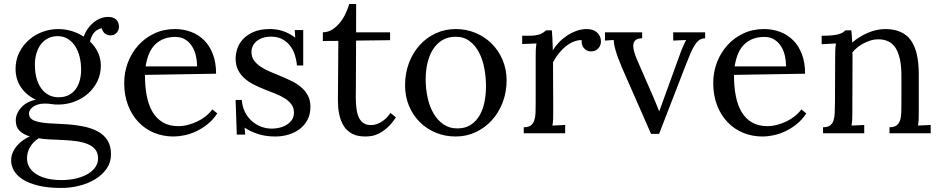

<svg xmlns="http://www.w3.org/2000/svg" viewBox="-20 -660 4660 951"><path d="M274.4 32.7Q246.6 31.7 220.7 30.3Q194.8 28.8 171.4 24.9Q143.6 43 128.7 68.8Q113.8 94.7 113.8 124Q113.8 148.9 125.7 168.7Q137.7 188.5 159.9 202.6Q182.1 216.8 213.6 224.4Q245.1 231.9 283.7 231.9Q326.7 231.9 360.6 223.1Q394.5 214.4 418 199.7Q441.4 185.1 453.6 165.8Q465.8 146.5 465.8 125Q465.8 97.2 451.4 79.8Q437 62.5 411.4 52.5Q385.7 42.5 350.8 38.3Q315.9 34.2 274.4 32.7ZM265.6 -481Q238.8 -481 217.8 -470.2Q196.8 -459.5 182.4 -440.4Q168 -421.4 160.4 -395.5Q152.8 -369.6 152.8 -339.8Q152.8 -303.7 160.6 -274.2Q168.5 -244.6 183.6 -223.1Q198.7 -201.7 220.7 -189.9Q242.7 -178.2 270.5 -178.2Q298.3 -178.2 319.1 -188.5Q339.8 -198.7 353.8 -217Q367.7 -235.4 374.8 -260.5Q381.8 -285.6 381.8 -314.9Q381.8 -347.7 374.5 -377.9Q367.2 -408.2 352.5 -430.9Q337.9 -453.6 316.2 -467.3Q294.4 -481 265.6 -481ZM484.4 -520Q471.7 -518.1 461.9 -512Q452.1 -505.9 444.8 -496.6Q437.5 -487.3 432.9 -476.3Q428.2 -465.3 425.8 -454.1Q450.7 -431.2 465.1 -400.4Q479.5 -369.6 479.5 -335Q479.5 -292.5 462.2 -257.1Q444.8 -221.7 415.5 -196Q386.2 -170.4 347.9 -156.2Q309.6 -142.1 267.6 -142.1Q249 -142.1 234.6 -144.5Q220.2 -147 200.7 -147Q182.1 -147 166.7 -142.1Q151.4 -137.2 140.9 -128.7Q130.4 -120.1 127 -112.1Q123.5 -104 123.5 -98.1Q123.5 -92.3 125.5 -85.9Q128.9 -74.2 141.4 -66.9Q153.8 -59.6 173.8 -55.4Q193.8 -51.3 221.4 -49.3Q249 -47.4 283.7 -45.9Q341.3 -43.5 387 -34.9Q432.6 -26.4 464.4 -9Q496.1 8.3 512.9 35.9Q529.8 63.5 529.8 104Q529.8 144.5 508.1 175.5Q486.3 206.5 451.4 227.8Q416.5 249 372.8 260Q329.1 271 284.7 271Q217.3 271 169.7 259.3Q122.1 247.6 92.3 228.3Q62.5 209 48.8 184.8Q35.2 160.6 35.2 135.7Q35.2 112.8 43.9 93.8Q52.7 74.7 66.2 59.6Q79.6 44.4 95.9 33.4Q112.3 22.5 127.4 15.6Q95.2 5.9 76.7 -12.5Q58.1 -30.8 58.1 -63Q58.1 -80.6 65.4 -97.4Q72.8 -114.3 85.9 -128.4Q99.1 -142.6 117.4 -152.3Q135.7 -162.1 157.7 -166Q134.8 -176.8 116.2 -192.1Q97.7 -207.5 84.5 -226.8Q71.3 -246.1 64.2 -269Q57.1 -292 57.1 -318.4Q57.1 -363.3 75.4 -399.9Q93.8 -436.5 123.3 -462.4Q152.8 -488.3 190.7 -502.2Q228.5 -516.1 267.6 -516.1Q301.3 -516.1 334 -506.6Q366.7 -497.1 394.5 -478.5Q401.9 -499.5 414.6 -517.6Q427.2 -535.6 443.1 -548.6Q459 -561.5 477.5 -568.8Q496.1 -576.2 516.1 -576.2Q541.5 -576.2 555.4 -563Q569.3 -549.8 569.3 -526.4Q569.3 -520.5 566.9 -513.2Q564.5 -505.9 559.3 -499.5Q554.2 -493.2 545.9 -488.8Q538.6 -484.9 528.3 -484.9H525.9Q508.8 -485.4 498 -495.4Q487.3 -505.4 484.4 -520Z M848.1 -477.1Q789.6 -477.1 751.5 -442.6Q713.4 -408.2 701.2 -331.1H956.1Q956.1 -357.4 950.2 -383.5Q944.3 -409.7 931.4 -430.4Q918.5 -451.2 897.9 -464.1Q877.4 -477.1 848.1 -477.1ZM1050.3 -294.9 698.2 -289.1V-283.2Q698.2 -229 707.3 -183.3Q716.3 -137.7 736.3 -104.5Q756.3 -71.3 787.8 -53.2Q819.3 -35.2 863.3 -35.2Q886.7 -35.2 911.1 -41.5Q935.5 -47.9 958.3 -58.8Q981 -69.8 1000 -85.2Q1019 -100.6 1031.7 -118.2L1056.2 -98.1Q1035.6 -66.9 1008.5 -45.2Q981.4 -23.4 952.4 -9.8Q923.3 3.9 894 10Q864.7 16.1 839.4 16.1Q787.6 16.1 742.9 -2.4Q698.2 -21 665.5 -55.7Q632.8 -90.3 614 -139.2Q595.2 -188 595.2 -249Q595.2 -301.8 613.3 -349.9Q631.3 -397.9 664.6 -435.1Q697.8 -472.2 744.1 -494.1Q790.5 -516.1 847.2 -516.1Q888.7 -516.1 925.5 -502.4Q962.4 -488.8 990.2 -461.4Q1018.1 -434.1 1034.2 -392.3Q1050.3 -350.6 1050.3 -294.9Z M1326.7 -22.9Q1345.7 -22.9 1365 -27.6Q1384.3 -32.2 1400.1 -42Q1416 -51.8 1426 -66.7Q1436 -81.5 1436 -102.1Q1436 -126 1423.6 -142.8Q1411.1 -159.7 1390.9 -172.6Q1370.6 -185.5 1344.5 -195.8Q1318.4 -206.1 1291.3 -216.8Q1264.2 -227.5 1238.3 -240.5Q1212.4 -253.4 1192.1 -271Q1171.9 -288.6 1159.4 -313Q1147 -337.4 1147 -371.1Q1147 -392.1 1154.8 -417.2Q1162.6 -442.4 1182.1 -464.4Q1201.7 -486.3 1234.6 -501.2Q1267.6 -516.1 1317.9 -516.1Q1331.5 -516.1 1346.9 -514.2Q1362.3 -512.2 1378.4 -507.1Q1394.5 -502 1410.6 -493.7Q1426.8 -485.4 1442.4 -473.1L1439.9 -511.2H1481.9V-335.9H1450.7Q1448.7 -361.8 1440.7 -387.2Q1432.6 -412.6 1417.2 -432.9Q1401.9 -453.1 1378.4 -465.8Q1355 -478.5 1322.8 -478.5Q1299.3 -478.5 1281.2 -472.4Q1263.2 -466.3 1250.7 -455.8Q1238.3 -445.3 1231.9 -431.6Q1225.6 -418 1225.6 -402.8Q1225.6 -378.4 1238 -360.8Q1250.5 -343.3 1271 -329.6Q1291.5 -315.9 1317.9 -304.9Q1344.2 -293.9 1371.6 -282.5Q1398.9 -271 1425.3 -258.1Q1451.7 -245.1 1472.2 -227.5Q1492.7 -210 1505.1 -186.5Q1517.6 -163.1 1517.6 -130.9Q1517.6 -93.3 1502.4 -65.4Q1487.3 -37.6 1462.6 -19.5Q1438 -1.5 1407 7.3Q1376 16.1 1344.2 16.1Q1293.5 16.1 1254.9 2.7Q1216.3 -10.7 1191.4 -27.8L1194.8 6.8H1152.8L1147 -165H1177.7Q1179.7 -133.8 1192.1 -107.7Q1204.6 -81.5 1224.9 -62.7Q1245.1 -43.9 1271.2 -33.4Q1297.4 -22.9 1326.7 -22.9Z M1579.1 -500Q1605.5 -500.5 1627 -514.4Q1648.4 -528.3 1664.8 -549.1Q1681.2 -569.8 1692.4 -594.2Q1703.6 -618.7 1710 -640.1H1744.1Q1744.1 -600.1 1743.9 -565.4Q1743.7 -530.8 1743.7 -500H1912.1V-460.9L1743.7 -459Q1743.2 -394 1743.2 -348.1Q1743.2 -302.2 1742.9 -271.5Q1742.7 -240.7 1742.7 -222.9Q1742.7 -205.1 1742.4 -195.8Q1742.2 -186.5 1742.2 -183.8Q1742.2 -181.2 1742.2 -180.7Q1742.2 -146.5 1745.8 -120.4Q1749.5 -94.2 1758.3 -76.4Q1767.1 -58.6 1781.5 -49.6Q1795.9 -40.5 1817.9 -40.5Q1843.8 -40.5 1869.1 -56.2Q1894.5 -71.8 1914.1 -100.6L1940.9 -78.6Q1918.9 -45.4 1897.2 -26.6Q1875.5 -7.8 1856 1.7Q1836.4 11.2 1819.6 13.7Q1802.7 16.1 1790 16.1Q1774.9 16.1 1759 13.7Q1743.2 11.2 1727.8 4.2Q1712.4 -2.9 1699 -15.9Q1685.5 -28.8 1675.3 -49.3Q1665 -69.8 1659.2 -99.1Q1653.8 -126 1653.8 -162.6V-168.5L1655.8 -457.5L1579.1 -457Z M2237.3 -478Q2197.8 -478 2169.7 -460.4Q2141.6 -442.9 2123.5 -413.6Q2105.5 -384.3 2096.9 -346.2Q2088.4 -308.1 2088.4 -267.1Q2088.4 -220.7 2097.9 -176.8Q2107.4 -132.8 2127 -98.9Q2146.5 -64.9 2176 -44.4Q2205.6 -23.9 2245.1 -23.9Q2284.7 -23.9 2311.8 -41.7Q2338.9 -59.6 2355.7 -88.9Q2372.6 -118.2 2379.9 -155.8Q2387.2 -193.4 2387.2 -232.9Q2387.2 -277.8 2378.9 -321.8Q2370.6 -365.7 2352.5 -400.4Q2334.5 -435.1 2305.9 -456.5Q2277.3 -478 2237.3 -478ZM2237.3 -516.1Q2290 -516.1 2335.9 -496.8Q2381.8 -477.5 2415.8 -443.6Q2449.7 -409.7 2469.5 -363Q2489.3 -316.4 2489.3 -262.2Q2489.3 -204.1 2470 -153.3Q2450.7 -102.5 2416.7 -64.9Q2382.8 -27.3 2336.7 -5.6Q2290.5 16.1 2237.3 16.1Q2184.6 16.1 2138.9 -2.7Q2093.3 -21.5 2059.3 -55.2Q2025.4 -88.9 2005.9 -135.5Q1986.3 -182.1 1986.3 -237.8Q1986.3 -296.9 2005.6 -347.9Q2024.9 -398.9 2058.6 -436.3Q2092.3 -473.6 2138.2 -494.9Q2184.1 -516.1 2237.3 -516.1Z M2861.3 -461.4H2858.9Q2841.3 -461.4 2822.3 -454.1Q2803.2 -446.8 2784.4 -432.1Q2765.6 -417.5 2749 -397Q2732.4 -376.5 2719.2 -351.6L2720.2 -106Q2720.2 -85.9 2719.7 -70.6Q2719.2 -55.2 2716.3 -38.1L2779.3 -41V0H2574.2V-29.8Q2597.2 -29.8 2609.1 -38.8Q2621.1 -47.9 2626.5 -64Q2631.8 -80.1 2632.6 -102.5Q2633.3 -125 2633.3 -151.9V-380.4Q2633.3 -396 2633.8 -411.9Q2634.3 -427.7 2637.2 -444.8L2566.4 -441.9V-482.9H2597.2Q2618.7 -482.9 2632.8 -485.1Q2647 -487.3 2656.5 -491.2Q2666 -495.1 2672.4 -499.8Q2678.7 -504.4 2684.6 -509.8H2713.4Q2714.8 -494.1 2716.1 -470.9Q2717.3 -447.8 2718.3 -411.1Q2729.5 -429.7 2747.1 -448.5Q2764.6 -467.3 2786.6 -482.2Q2808.6 -497.1 2834 -506.6Q2859.4 -516.1 2886.2 -516.1Q2899.9 -516.1 2912.8 -512.5Q2925.8 -508.8 2935.3 -501Q2944.8 -493.2 2950.7 -481.4Q2956.5 -469.7 2956.5 -453.1Q2956.5 -446.3 2953.9 -438Q2951.2 -429.7 2945.1 -422.4Q2939 -415 2929.7 -410.2Q2920.4 -405.3 2906.7 -405.3Q2895.5 -405.3 2886.5 -410.2Q2877.4 -415 2871.3 -422.6Q2865.2 -430.2 2862.8 -440.4Q2860.8 -446.8 2860.8 -454.1Q2860.8 -457.5 2861.3 -461.4Z M3244.6 2.9H3204.6L3061.5 -323.2Q3049.3 -351.6 3041.3 -373.5Q3033.2 -395.5 3028.6 -412.4Q3023.9 -429.2 3022 -441.2Q3020 -453.1 3019.5 -461.9L2976.6 -459V-500H3160.6V-470.2Q3137.7 -470.2 3127.7 -460.9Q3117.7 -451.7 3116.7 -436.5V-432.1Q3116.7 -418.5 3122.3 -399.7Q3127.9 -380.9 3137.7 -358.9L3214.4 -183.1Q3222.2 -166 3229.5 -147.2Q3236.8 -128.4 3244.6 -109.4H3245.6Q3251 -124 3257.1 -140.6Q3263.2 -157.2 3269 -173.8L3348.6 -393.1Q3356.9 -417 3365.5 -435.1Q3374 -453.1 3378.4 -461.9L3314.5 -459V-500H3472.7V-470.2Q3456.1 -470.2 3443.8 -461.7Q3431.6 -453.1 3420.9 -436.3Q3410.2 -419.4 3399.4 -394Q3388.7 -368.7 3375.5 -335Z M3765.6 -477.1Q3707 -477.1 3668.9 -442.6Q3630.9 -408.2 3618.7 -331.1H3873.5Q3873.5 -357.4 3867.7 -383.5Q3861.8 -409.7 3848.9 -430.4Q3835.9 -451.2 3815.4 -464.1Q3794.9 -477.1 3765.6 -477.1ZM3967.8 -294.9 3615.7 -289.1V-283.2Q3615.7 -229 3624.8 -183.3Q3633.8 -137.7 3653.8 -104.5Q3673.8 -71.3 3705.3 -53.2Q3736.8 -35.2 3780.8 -35.2Q3804.2 -35.2 3828.6 -41.5Q3853 -47.9 3875.7 -58.8Q3898.4 -69.8 3917.5 -85.2Q3936.5 -100.6 3949.2 -118.2L3973.6 -98.1Q3953.1 -66.9 3926 -45.2Q3898.9 -23.4 3869.9 -9.8Q3840.8 3.9 3811.5 10Q3782.2 16.1 3756.8 16.1Q3705.1 16.1 3660.4 -2.4Q3615.7 -21 3583 -55.7Q3550.3 -90.3 3531.5 -139.2Q3512.7 -188 3512.7 -249Q3512.7 -301.8 3530.8 -349.9Q3548.8 -397.9 3582 -435.1Q3615.2 -472.2 3661.6 -494.1Q3708 -516.1 3764.6 -516.1Q3806.2 -516.1 3843 -502.4Q3879.9 -488.8 3907.7 -461.4Q3935.5 -434.1 3951.7 -392.3Q3967.8 -350.6 3967.8 -294.9Z M4116.7 -379.9Q4116.7 -395.5 4117.2 -411.6Q4117.7 -427.7 4120.6 -444.8L4049.8 -440.9V-482.9Q4082.5 -482.9 4103 -485.1Q4123.5 -487.3 4136 -491.2Q4148.4 -495.1 4155.3 -499.8Q4162.1 -504.4 4168 -509.8H4196.8Q4197.8 -498.5 4199 -484.1Q4200.2 -469.7 4201.2 -449.2Q4217.3 -463.4 4236.6 -475.6Q4255.9 -487.8 4276.9 -496.8Q4297.9 -505.9 4320.1 -511Q4342.3 -516.1 4363.8 -516.1Q4450.7 -516.1 4490.7 -461.7Q4530.8 -407.2 4530.8 -292.5V-106Q4530.8 -85.9 4530.3 -70.6Q4529.8 -55.2 4526.9 -38.1L4589.8 -41V0H4385.7V-29.8Q4408.7 -29.8 4420.7 -38.8Q4432.6 -47.9 4438 -64Q4443.4 -80.1 4444.1 -102.5Q4444.8 -125 4444.8 -151.9V-291.5Q4443.8 -377.9 4416.5 -421.6Q4389.2 -465.3 4329.6 -465.3Q4311.5 -465.3 4293.5 -460Q4275.4 -454.6 4258.8 -446Q4242.2 -437.5 4227.5 -425.8Q4212.9 -414.1 4202.1 -400.4Q4202.6 -391.6 4202.6 -381.6Q4202.6 -371.6 4202.6 -361.3L4201.7 -106Q4201.7 -85.9 4201.2 -70.6Q4200.7 -55.2 4197.8 -38.1L4260.7 -41V0H4056.6V-29.8Q4079.6 -29.8 4091.6 -38.8Q4103.5 -47.9 4108.6 -64Q4113.8 -80.1 4114.5 -102.5Q4115.2 -125 4115.7 -151.9Z"/></svg>

Font: DimaThulth2
Style: Regular
Weight: 400
Designer: R.Balvardi
Foundry: R.Balvardi (R.Balvardi@gmail.com)
Version: Version 1.00;November 13, 2018;FontCreator 11.5.0.2427 64-bi